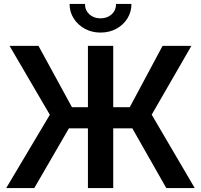

<svg xmlns="http://www.w3.org/2000/svg" viewBox="-20 -962 1028 982"><path d="M559.1 -727.5V0H429.7V-727.5ZM11.7 0 234.9 -375 28.8 -727.5H176.8L348.1 -413.6H643.6L811.5 -727.5H959L755.9 -375.5L976.1 0H830.6L656.7 -305.7H332.5L155.3 0ZM494.1 -795.4Q449.7 -795.4 413.8 -814.9Q377.9 -834.5 356.9 -867.7Q335.9 -900.9 335.9 -941.9H414.6Q414.6 -909.7 437 -888.9Q459.5 -868.2 494.1 -868.2Q528.8 -868.2 551.3 -888.9Q573.7 -909.7 573.7 -941.9H652.3Q652.3 -900.9 631.6 -867.7Q610.8 -834.5 575 -814.9Q539.1 -795.4 494.1 -795.4Z"/></svg>

Font: Inter 28pt SemiBold
Style: Regular
Weight: 600
Designer: Rasmus Andersson
Foundry: rsms
Version: Version 4.001;git-66647c0bb